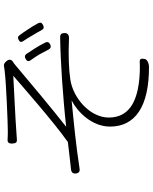

<svg xmlns="http://www.w3.org/2000/svg" viewBox="84 -870 811 1020"><g transform="rotate(-90 490.0 -359.5)"><path d="M442 -561C377 -506 305 -447 246 -405C203 -400 148 -393 99 -388C84 -386 77 -377 79 -362C81 -346 90 -340 106 -343C229 -362 362 -375 467 -385C409 -356 328 -279 328 -181C328 -45 438 27 647 26C661 26 684 18 687 4C691 -15 689 -25 669 -23C639 -22 603 -22 557 -28C466 -41 376 -77 376 -188C376 -287 480 -378 579 -392C631 -400 710 -403 796 -399C813 -398 825 -405 825 -422C825 -438 819 -446 803 -446C732 -445 655 -441 578 -436C493 -430 408 -423 327 -414C413 -481 582 -622 656 -685C660 -689 666 -693 673 -697C687 -707 686 -720 674 -733C666 -742 658 -747 646 -744C637 -742 627 -741 616 -740C562 -733 349 -724 306 -724C290 -724 276 -724 263 -725C243 -727 237 -719 238 -699C239 -681 244 -674 262 -676C276 -677 291 -678 307 -679C351 -683 552 -692 598 -695C566 -668 508 -616 442 -561ZM744 -579C734 -595 723 -611 714 -625C707 -635 700 -635 689 -630C675 -623 672 -614 681 -602C692 -588 701 -572 711 -557C720 -540 729 -524 737 -508C743 -496 753 -493 765 -499C777 -505 780 -514 774 -526C765 -544 755 -562 744 -579ZM845 -616C834 -633 823 -649 813 -662C807 -671 800 -672 790 -667C777 -661 774 -653 783 -641C793 -626 803 -610 812 -594C822 -577 832 -561 841 -544C847 -532 856 -531 868 -537C880 -543 883 -551 877 -563C868 -581 856 -599 845 -616Z"/></g></svg>

Font: GenSenRounded2 TW L
Style: Regular
Weight: 300
Version: Version 2.100;PS 2.1;hotconv 16.6.51;makeotf.lib2.5.65220 DE